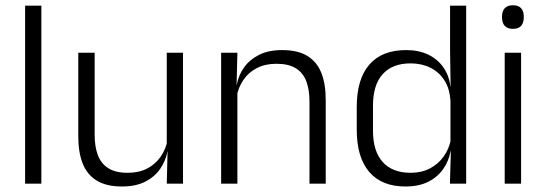

<svg xmlns="http://www.w3.org/2000/svg" viewBox="-20 -684 2033 715"><path d="M134 0H73.5V-663H134Z M271.5 -487.5H332.5V-181.5Q332.5 -138.5 344.2 -106.8Q356 -75 383 -57.8Q410 -40.5 455.5 -40.5Q498 -40.5 528.8 -56.8Q559.5 -73 578.8 -101.2Q598 -129.5 604.5 -164.5L617 -120H603.5Q597 -84.5 576.2 -54.8Q555.5 -25 520.2 -7.2Q485 10.5 434.5 10.5Q376 10.5 340.2 -11.5Q304.5 -33.5 288 -75Q271.5 -116.5 271.5 -175.5ZM601 -487.5H661.5V0H601L604 -120.5L601 -123.5Z M1193 0H1132.5V-306Q1132.5 -349.5 1120.8 -381Q1109 -412.5 1082 -429.5Q1055 -446.5 1009.5 -446.5Q967.5 -446.5 936.5 -430.5Q905.5 -414.5 886.5 -386.5Q867.5 -358.5 860.5 -322.5L848 -367.5H861.5Q868 -403.5 888.8 -432.8Q909.5 -462 944.8 -479.8Q980 -497.5 1030.5 -497.5Q1089.5 -497.5 1125 -475.5Q1160.5 -453.5 1176.8 -412.2Q1193 -371 1193 -312ZM864 0H803.5V-487.5H864L861 -367L864 -364Z M1489.5 10.5Q1401.5 10.5 1355 -43.8Q1308.5 -98 1308.5 -201V-285.5Q1308.5 -389 1355.2 -443.2Q1402 -497.5 1492.5 -497.5Q1539 -497.5 1574.2 -480.8Q1609.5 -464 1631 -433.2Q1652.5 -402.5 1657.5 -361H1677.5L1657.5 -305.5Q1655.5 -352.5 1635.5 -384Q1615.5 -415.5 1582.8 -431.8Q1550 -448 1509 -448Q1441.5 -448 1405.2 -408Q1369 -368 1369 -290.5V-197.5Q1369 -121 1405 -80.8Q1441 -40.5 1509.5 -40.5Q1550 -40.5 1581 -56.8Q1612 -73 1632.2 -101.2Q1652.5 -129.5 1659.5 -166L1675.5 -121H1658Q1651.5 -85 1630.8 -55Q1610 -25 1575 -7.2Q1540 10.5 1489.5 10.5ZM1716 0H1655.5L1659 -122L1657.5 -142V-347.5L1658 -362L1656 -500.5V-663H1716Z M1920.5 0H1859.5V-487.5H1920.5ZM1890 -576.5Q1870 -576.5 1859.8 -587.5Q1849.5 -598.5 1849.5 -619V-622.5Q1849.5 -642.5 1859.8 -653.5Q1870 -664.5 1890 -664.5Q1910.5 -664.5 1920.5 -653.5Q1930.5 -642.5 1930.5 -622.5V-619Q1930.5 -598.5 1920.5 -587.5Q1910.5 -576.5 1890 -576.5Z"/></svg>

Font: Anek Devanagari Medium Light
Style: Regular
Weight: 300
Version: Version 1.003